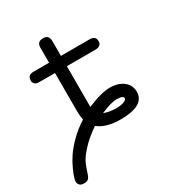

<svg xmlns="http://www.w3.org/2000/svg" viewBox="-212 -671 914 983"><g transform="rotate(-30 245.0 -179.5)"><path d="M-35 166Q-35 160 -30.5 144Q-26 128 -13 99Q0 70 20 39.5Q40 9 76 -27Q112 -63 157 -91Q152 -116 152 -141V-369H60Q25 -369 25 -398Q25 -430 61 -430H152V-519Q152 -554 187 -554H188Q222 -554 222 -518V-430H391Q427 -430 427 -399Q427 -369 390 -369H222V-128Q305 -164 356 -164Q406 -164 436.5 -140Q467 -116 467 -77Q467 5 325 5Q240 5 194 -32H193Q138 6 103.5 44Q69 82 58 108Q47 134 41 154.5Q35 175 27 185Q19 195 1 195Q-20 195 -27.5 185.5Q-35 176 -35 166ZM262 -68Q296 -56 333 -56Q363 -56 380 -63Q397 -70 397 -79Q397 -95 358 -95Q323 -95 262 -68Z"/></g></svg>

Font: CMU Typewriter Text
Style: Regular
Weight: 500
Monospace: yes
Version: Version 0.7.0